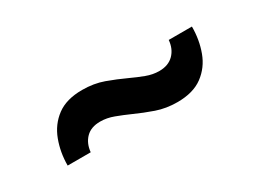

<svg xmlns="http://www.w3.org/2000/svg" viewBox="-23 -598 688 509"><g transform="rotate(-30 321.0 -343.0)"><path d="M86.5 -266Q86.5 -306 99.8 -341.5Q113 -377 142.2 -398.8Q171.5 -420.5 219.5 -420.5Q255 -420.5 284.8 -409.8Q314.5 -399 341.5 -386.5Q363 -376.5 383 -369Q403 -361.5 422.5 -361.5Q450.5 -361.5 466.8 -378Q483 -394.5 485 -420.5H556Q556 -380 543 -344.8Q530 -309.5 500.8 -287.8Q471.5 -266 423 -266Q389 -266 359.5 -276.2Q330 -286.5 303.5 -298.5Q281 -308.5 260.2 -316.2Q239.5 -324 219 -324Q191 -324 175.2 -308Q159.5 -292 157 -266Z"/></g></svg>

Font: Overpass Medium
Style: Regular
Weight: 500
Designer: Delve Withrington, Dave Bailey, Thomas Jockin
Foundry: Delve Fonts LLC
Version: Version 4.000